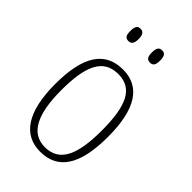

<svg xmlns="http://www.w3.org/2000/svg" viewBox="-226 -818 909 909"><g transform="rotate(45 228.5 -364.0)"><path d="M298 -656C315 -656 325 -665 325 -696C325 -729 315 -738 298 -738C280 -738 270 -729 270 -696C270 -665 280 -656 298 -656ZM153 -656C170 -656 181 -665 181 -696C181 -729 170 -738 153 -738C135 -738 126 -729 126 -696C126 -665 135 -656 153 -656ZM228 10C345 10 406 -76 406 -267C406 -453 346 -543 231 -543C110 -543 52 -453 52 -267C52 -78 117 10 228 10ZM229 -21C135 -21 93 -107 93 -267C93 -430 130 -512 230 -512C328 -512 364 -432 364 -267C364 -109 329 -21 229 -21Z"/></g></svg>

Font: Noto Serif Thai Condensed ExtraLight
Style: Regular
Weight: 200
Width: 3
Designer: Monotype Design Team
Foundry: Monotype Imaging Inc.
Version: Version 2.002